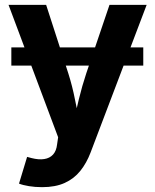

<svg xmlns="http://www.w3.org/2000/svg" viewBox="-20 -566 642 794"><path d="M572.5 -370.1V-294.7H26.9V-370.1ZM58.6 193.3 92.1 82.8 110.1 87.6Q139.9 95.3 162.6 91.8Q185.4 88.4 199.3 73.3Q213.2 58.1 216.1 30.9L220.4 1.6L15.3 -545.9H170.8L262.5 -262.5Q279.5 -208.8 289.9 -155.2Q300.4 -101.6 313.8 -43.1H279.7Q293 -101.6 306.1 -155.6Q319.2 -209.6 336.7 -262.5L432.8 -545.9H586.5L354.7 64.4Q338.1 108.4 312.1 140.7Q286.2 173 247.6 190.5Q209.1 208 154.2 208Q125.2 208 99.7 203.8Q74.1 199.6 58.6 193.3Z"/></svg>

Font: Inter Variable LoSnoCo
Style: Regular
Weight: 400
Designer: Rasmus Andersson
Foundry: rsms
Version: Version 4.000;git-a52131595; featfreeze: case,dlig,ss01,ss02